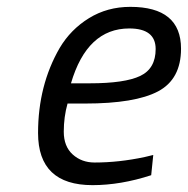

<svg xmlns="http://www.w3.org/2000/svg" viewBox="-20 -530 548 560"><path d="M256 -56Q327 -56 402 -72L427 -78L421 -19Q332 10 250 10Q91 10 91 -142Q91 -281 154 -390Q186 -444 239.5 -477Q293 -510 360 -510Q508 -510 508 -388Q508 -299 441 -263.5Q374 -228 228 -228H177Q166 -189 166 -146Q166 -103 192 -79.5Q218 -56 256 -56ZM242 -287Q344 -287 389 -308.5Q434 -330 434 -387Q434 -447 357 -447Q234 -447 187 -287Z"/></svg>

Font: TitilliumWebItalic
Style: Italic
Weight: 400
Italic angle: -13°
Version: Version 1.001;PS 57.000;hotconv 1.0.70;makeotf.lib2.5.55311